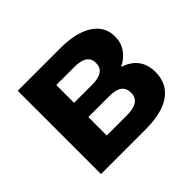

<svg xmlns="http://www.w3.org/2000/svg" viewBox="-127 -707 877 877"><g transform="rotate(-45 311.0 -269.0)"><path d="M75 -538H350Q451 -538 508 -501.5Q565 -465 565 -399Q565 -359 544 -329Q523 -299 486 -281Q581 -250 581 -153Q581 -80 526 -40Q471 0 362 0H75ZM435 -165Q435 -196 415 -210.5Q395 -225 352 -225H218V-106H349Q435 -106 435 -165ZM418 -375Q418 -432 336 -432H218V-317H336Q418 -317 418 -375Z"/></g></svg>

Font: Chess Sans
Style: Bold
Weight: 700
Designer: Wolf Bōese
Foundry: Wolf Bōese
Version: Version 7.223